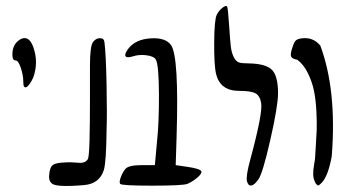

<svg xmlns="http://www.w3.org/2000/svg" viewBox="-20 -859 1144 636"><path d="M60 -572Q57 -575 57 -592Q57 -609 49 -634Q41 -659 31 -659Q21 -659 21 -678Q21 -714 48 -729Q76 -744 91 -701Q108 -651 90 -602Q85 -591 79 -582Q66 -564 60 -572Z M152 -251Q140 -261 143 -281Q145 -305 155 -312.5Q165 -320 197 -321Q208 -322 222.5 -321Q237 -320 244.5 -319.5Q252 -319 259.5 -322Q267 -325 271 -332Q275 -339 276.5 -392Q278 -445 278 -536Q278 -627 278 -642Q278 -708 289 -721Q299 -733 312 -732.5Q325 -732 326 -719Q331 -681 333 -579Q335 -477 333 -428Q332 -323 324 -296Q310 -251 260 -246Q167 -238 152 -251Z M396 -300Q407 -312 449 -312H493L500 -389Q507 -453 506.5 -549Q506 -645 496 -662Q489 -673 464.5 -676Q440 -679 419 -672Q399 -666 395.5 -673.5Q392 -681 406 -699Q430 -729 479.5 -732Q529 -735 547 -709Q573 -670 565 -408L562 -312L603 -306Q644 -300 647 -291Q649 -284 634 -271Q619 -258 601 -250Q586 -244 484 -244Q382 -244 378 -250Q374 -256 380.5 -273Q387 -290 396 -300Z M798 -259Q794 -276 810 -334Q851 -486 845 -518Q841 -542 826 -550Q811 -558 772 -558Q710 -558 696 -613Q689 -641 689.5 -717.5Q690 -794 698 -810Q705 -824 716.5 -833Q728 -842 732 -838Q735 -835 739 -775Q742 -727 744.5 -705.5Q747 -684 754.5 -669.5Q762 -655 772 -652Q782 -649 804 -649Q861 -648 881 -627.5Q901 -607 901 -550Q901 -508 875.5 -396Q850 -284 836 -265Q823 -246 812.5 -244.5Q802 -243 798 -259Z M1026 -251Q1018 -265 1017.5 -280Q1017 -295 1020.5 -314Q1024 -333 1024 -341Q1024 -345 1026 -374Q1028 -403 1029 -428Q1030 -453 1028 -491Q1026 -529 1020 -558.5Q1014 -588 1000 -616.5Q986 -645 965 -661Q947 -664 944 -672.5Q941 -681 950 -706Q955 -721 960.5 -725.5Q966 -730 979 -732Q1017 -737 1041 -708Q1096 -561 1079 -342Q1067 -276 1046 -254Q1037 -245 1034.5 -244.5Q1032 -244 1026 -251Z"/></svg>

Font: Amit
Style: Regular
Weight: 400
Version: Version 1.1